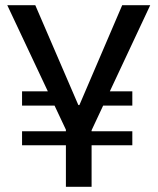

<svg xmlns="http://www.w3.org/2000/svg" viewBox="-20 -720 608 740"><path d="M65 -214H490V-160H65ZM65 -368H202V-313H65ZM352 -368H490V-313H352ZM8 -700H116L282 -315H286L451 -700H559L333 -218H235ZM234 -267H333V0H234Z"/></svg>

Font: Pathway Extreme 28pt Medium
Style: Regular
Weight: 500
Designer: Eduardo Rodriguez Tunni
Foundry: Eduardo Rodriguez Tunni
Version: Version 1.001;gftools[0.9.26]